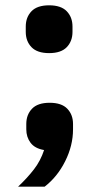

<svg xmlns="http://www.w3.org/2000/svg" viewBox="-20 -556 370 723"><path d="M167 -169Q212 -169 233.5 -146.5Q255 -124 255 -89V-69Q255 -8 225.5 51Q196 110 148 147H48Q83 114 108 81.5Q133 49 146 9Q111 3 95 -18.5Q79 -40 79 -69V-89Q79 -124 100.5 -146.5Q122 -169 167 -169ZM165 -356Q120 -356 98.5 -378.5Q77 -401 77 -436V-456Q77 -491 98.5 -513.5Q120 -536 165 -536Q210 -536 231.5 -513.5Q253 -491 253 -456V-436Q253 -401 231.5 -378.5Q210 -356 165 -356Z"/></svg>

Font: IBMPlexSans-Bold
Style: Bold
Weight: 700
Designer: Mike Abbink, Paul van der Laan, Pieter van Rosmalen
Foundry: Bold Monday
Version: Version 3.1